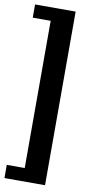

<svg xmlns="http://www.w3.org/2000/svg" viewBox="-101 -781 487 1002"><g transform="rotate(10 142.5 -280.0)"><path d="M0 180V110H95V-670H0V-740H215V180Z"/></g></svg>

Font: Cuprum
Style: Regular
Weight: 400
Designer: Jovanny Lemonad
Foundry: Jovanny Lemonad
Version: Version 3.000